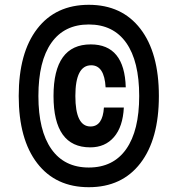

<svg xmlns="http://www.w3.org/2000/svg" viewBox="-20 -800 740 800"><path d="M350 -20Q212 -20 135 -120Q58 -220 58 -400Q58 -580 135 -680Q212 -780 350 -780Q488 -780 565 -680Q642 -580 642 -400Q642 -220 565 -120Q488 -20 350 -20ZM350 -102Q452 -102 506 -179Q560 -256 560 -400Q560 -545 506 -621.5Q452 -698 350 -698Q248 -698 194 -621.5Q140 -545 140 -400Q140 -256 194 -179Q248 -102 350 -102ZM496 -352Q492 -272 455 -229Q418 -186 356 -186Q203 -186 203 -400Q203 -615 358 -615Q499 -615 504 -436H420Q415 -528 360 -528Q294 -528 294 -400Q294 -273 357 -273Q408 -273 413 -352Z"/></svg>

Font: Martian Mono
Style: Regular
Weight: 400
Monospace: yes
Designer: Roman Shamin
Foundry: Evil Martians
Version: Version 1.000; ttfautohint (v1.8.4.7-5d5b)